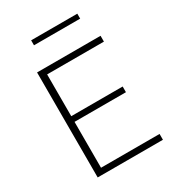

<svg xmlns="http://www.w3.org/2000/svg" viewBox="-208 -999 1008 1115"><g transform="rotate(-30 295.5 -441.5)"><path d="M114.3 0V-704.1H540V-665H159.2V-384.8H503.9V-346.7H159.2V-39.1H551.8V0ZM177.7 -849.6V-882.8H487.3V-849.6Z"/></g></svg>

Font: Gothic A1 ExtraLight
Style: Regular
Weight: 275
Designer: HanYang I&C Co.,Ltd.
Foundry: HanYang I&C Co.,Ltd.
Version: Version 2.50